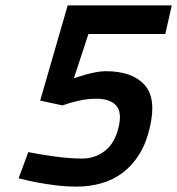

<svg xmlns="http://www.w3.org/2000/svg" viewBox="-20 -681 657 712"><path d="M617 -661 593 -555H308L254 -391Q275 -398 296 -404Q314 -409 334.5 -413Q355 -417 372 -417Q469 -417 515 -367.5Q561 -318 536 -210Q523 -152 497.5 -110.5Q472 -69 437 -42Q402 -15 358 -2Q314 11 265 11Q227 11 189.5 6.5Q152 2 120 -4Q83 -11 49 -20L85 -117Q119 -110 154 -105Q184 -100 218.5 -96.5Q253 -93 285 -93Q332 -93 369 -121.5Q406 -150 420 -210Q433 -266 410 -290.5Q387 -315 337 -315Q312 -315 289.5 -311Q267 -307 250 -302Q230 -297 212 -290L129 -308L231 -661Z"/></svg>

Font: Panefresco 750wt
Style: Italic
Weight: 750
Foundry: Campivisivi & Chank Co
Version: Version 1.000